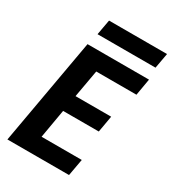

<svg xmlns="http://www.w3.org/2000/svg" viewBox="-209 -986 980 1095"><g transform="rotate(30 281.0 -438.5)"><path d="M545.9 -699.2 526.9 -588.9H262.2L230 -408.2H464.8L445.8 -299.8H210.9L178.2 -110.8H442.9L422.9 0H17.1L141.1 -699.2ZM162.1 -776.9 180.2 -877H562L543.9 -776.9Z"/></g></svg>

Font: SVN-Poppins SemiBold
Style: Italic
Weight: 600
Italic angle: -10°
Designer: Ninad Kale (Devanagari), Jonny Pinhorn (Latin)
Foundry: Indian Type Foundry
Version: Version 3.002 2017